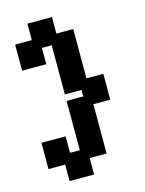

<svg xmlns="http://www.w3.org/2000/svg" viewBox="-122 -793 729 967"><g transform="rotate(-15 242.0 -309.5)"><path d="M118 101V15H31V-122H157V-36H208V-293H295V-327H208V-583H157V-498H31V-634H118V-720H246V-634H334V-377H422V-242H334V15H246V101Z"/></g></svg>

Font: Pixelify Sans
Style: Bold
Weight: 700
Designer: Stefie Justprince
Foundry: Typecalism Foundryline
Version: Version 1.000